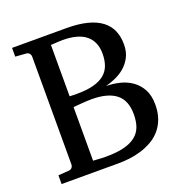

<svg xmlns="http://www.w3.org/2000/svg" viewBox="-122 -780 849 889"><g transform="rotate(-20 302.5 -335.5)"><path d="M565.9 -198.2Q565.9 -157.7 554.4 -127.2Q543 -96.7 523.4 -74.7Q503.9 -52.7 478.3 -38.3Q452.6 -23.9 424.6 -15.4Q396.5 -6.8 367.4 -3.4Q338.4 0 312 0H32.2V-43L85 -46.9Q95.7 -47.9 100.8 -54.7Q106 -61.5 106 -68.8V-602.1Q106 -609.4 100.8 -616.2Q95.7 -623 85 -624L32.2 -627.9V-670.9H299.8Q359.4 -670.9 402.1 -659.9Q444.8 -648.9 472.2 -627.9Q499.5 -606.9 512.2 -577.1Q524.9 -547.4 524.9 -509.8Q524.9 -472.2 510.7 -445.8Q496.6 -419.4 475.1 -401.4Q453.6 -383.3 428.2 -372.6Q402.8 -361.8 380.9 -356Q414.6 -356 447.5 -347.9Q480.5 -339.8 506.8 -321.3Q533.2 -302.7 549.6 -272.5Q565.9 -242.2 565.9 -198.2ZM457 -189.9Q457 -258.3 416.5 -290Q376 -321.8 295.9 -321.8Q283.7 -321.8 268.8 -320.8Q253.9 -319.8 240.7 -318.8Q227.5 -317.9 217.8 -316.9Q208 -315.9 206.1 -315.9V-51.8Q218.3 -50.8 230 -50.3Q239.7 -49.3 250.2 -49.1Q260.7 -48.8 268.1 -48.8Q320.8 -48.8 356.7 -57.6Q392.6 -66.4 415 -84Q437.5 -101.6 447.3 -127.9Q457 -154.3 457 -189.9ZM417 -502.9Q417 -562 378.9 -593.5Q340.8 -625 263.2 -625Q255.4 -625 246.3 -624.5Q237.3 -624 229.2 -623.5Q221.2 -623 214.8 -622.6Q208.5 -622.1 206.1 -622.1V-369.1Q212.9 -368.7 219.7 -368.7Q225.6 -368.2 231.4 -368.2H242.2Q291 -368.2 324.5 -377.2Q357.9 -386.2 378.4 -403.3Q398.9 -420.4 408 -445.6Q417 -470.7 417 -502.9Z"/></g></svg>

Font: BabelStone Ogham
Style: Regular
Weight: 400
Designer: Andrew West
Foundry: BabelStone
Version: Version 2.02 March 14, 2022